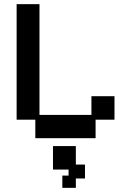

<svg xmlns="http://www.w3.org/2000/svg" viewBox="-20 -653 632 924"><path d="M150 12V-77H60V-633H170V-100H420V-190H531V-77H440V12ZM280 251V192H310V163H235V50H345V139H389V206H345V251Z"/></svg>

Font: Pixelify Sans Medium
Style: Regular
Weight: 500
Designer: Stefie Justprince
Foundry: Typecalism Foundryline
Version: Version 1.000;February 13, 2025;FontCreator 15.0.0.3015 64-b